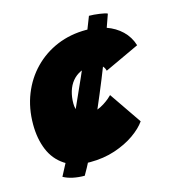

<svg xmlns="http://www.w3.org/2000/svg" viewBox="-101 -737 739 826"><g transform="rotate(-15 269.0 -324.0)"><path d="M370.5 -654Q391 -654 417.8 -650.2Q444.5 -646.5 451.5 -642Q427.5 -573 402.5 -506Q377.5 -439 352 -376.2Q326.5 -313.5 301.8 -256.5Q277 -199.5 254.2 -150.2Q231.5 -101 211.5 -61.5Q191.5 -22 175 6Q147.5 6 123 0.8Q98.5 -4.5 81 -14.5Q109 -66.5 141 -131.5Q173 -196.5 205.5 -267.5Q238 -338.5 269 -409Q300 -479.5 326 -542.5Q352 -605.5 370.5 -654ZM468 -158Q449 -130.5 412 -104.5Q375 -78.5 324.2 -61.5Q273.5 -44.5 212.5 -44.5Q145 -44.5 101.8 -73Q58.5 -101.5 38 -151.2Q17.5 -201 17.5 -264.5Q17.5 -337 41.8 -398Q66 -459 110 -504Q154 -549 213.2 -573.8Q272.5 -598.5 343 -598.5Q390 -598.5 429.8 -584.8Q469.5 -571 497.8 -544Q526 -517 538 -478L383.5 -406Q383 -409 380.5 -415Q378 -421 372 -427.8Q366 -434.5 355.2 -439Q344.5 -443.5 327 -443.5Q298 -443.5 275.8 -433Q253.5 -422.5 238.2 -404Q223 -385.5 215.5 -360.5Q208 -335.5 208 -307Q208 -281.5 219.5 -264.2Q231 -247 261.5 -247Q280.5 -247 298.5 -253.8Q316.5 -260.5 331.2 -270Q346 -279.5 356.2 -288.2Q366.5 -297 370 -301Z"/></g></svg>

Font: Grandstander Thin Black
Style: Italic
Weight: 900
Italic angle: -15°
Version: Version 1.200